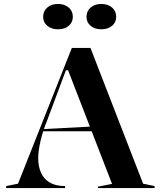

<svg xmlns="http://www.w3.org/2000/svg" viewBox="-20 -950 812 970"><path d="M11 0V-10L71 -22L343 -708H437L703 -22L761 -10V0H475V-7L546 -21L324 -595H313L218 -341Q196 -287 184.5 -237Q173 -187 173 -150Q173 -110 187 -78Q201 -46 231 -28Q261 -10 309 -10V0ZM182 -287V-297L449 -311V-287ZM492 -930Q525 -930 546 -912Q567 -894 567 -865Q567 -837 546 -819.5Q525 -802 492 -802Q459 -802 438 -819.5Q417 -837 417 -865Q417 -894 438 -912Q459 -930 492 -930ZM273 -930Q306 -930 327 -912Q348 -894 348 -865Q348 -837 327 -819.5Q306 -802 273 -802Q240 -802 219 -819.5Q198 -837 198 -865Q198 -894 219 -912Q240 -930 273 -930Z"/></svg>

Font: Kalnia Medium
Style: Regular
Weight: 500
Designer: Frida Medrano
Foundry: Frida Medrano
Version: Version 1.105